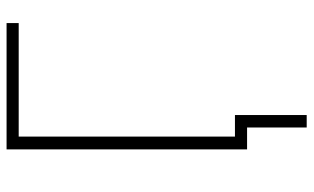

<svg xmlns="http://www.w3.org/2000/svg" viewBox="-200 -554 931 570"><g transform="rotate(-90 265.0 -268.5)"><path d="M107 0V-714H482V-678H145V-36H209V177H172V0Z"/></g></svg>

Font: Noto Sans Mono Condensed ExtraLight
Style: Regular
Weight: 200
Width: 3
Designer: Monotype Design Team
Foundry: Monotype Imaging Inc.
Version: Version 2.014; ttfautohint (v1.8.4.7-5d5b)